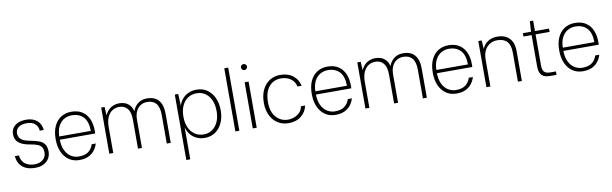

<svg xmlns="http://www.w3.org/2000/svg" viewBox="-54 -1332 6868 2155"><g transform="rotate(-10 3380.0 -254.5)"><path d="M249 12Q189 12 145 -7Q101 -26 75.5 -63.5Q50 -101 45 -157H92Q95 -115 116 -86Q137 -57 172 -42.5Q207 -28 250 -28Q289 -28 318.5 -42.5Q348 -57 364 -82.5Q380 -108 380 -138Q380 -179 365 -201.5Q350 -224 319 -236Q288 -248 240 -256Q196 -263 163.5 -275Q131 -287 109.5 -304.5Q88 -322 77.5 -346Q67 -370 67 -402Q67 -443 87.5 -473.5Q108 -504 147 -521Q186 -538 241 -538Q314 -538 361 -500.5Q408 -463 416 -390H370Q367 -439 333.5 -468.5Q300 -498 241 -498Q177 -498 145 -472Q113 -446 113 -404Q113 -380 124.5 -358.5Q136 -337 165.5 -321.5Q195 -306 249 -296Q302 -287 342 -272.5Q382 -258 404.5 -228Q427 -198 427 -142Q427 -98 405.5 -63Q384 -28 344 -8Q304 12 249 12Z M753 12Q684 12 633.5 -23Q583 -58 556 -120Q529 -182 529 -264Q529 -352 557.5 -413Q586 -474 637 -506Q688 -538 754 -538Q830 -538 879.5 -505Q929 -472 953.5 -415Q978 -358 978 -285Q978 -277 978 -269.5Q978 -262 977 -251H560V-288H934Q933 -398 883.5 -448Q834 -498 753 -498Q707 -498 666 -475.5Q625 -453 599.5 -404Q574 -355 574 -276V-259Q574 -182 598.5 -130.5Q623 -79 664.5 -53.5Q706 -28 753 -28Q822 -28 861 -56.5Q900 -85 918 -139H964Q951 -95 924 -61Q897 -27 855 -7.5Q813 12 753 12Z M1094 0V-526H1133L1138 -429Q1162 -483 1204.5 -510.5Q1247 -538 1302 -538Q1334 -538 1364 -527.5Q1394 -517 1418 -491.5Q1442 -466 1454 -421Q1472 -473 1514 -505.5Q1556 -538 1616 -538Q1672 -538 1711.5 -516.5Q1751 -495 1772.5 -449Q1794 -403 1794 -329V0H1749V-327Q1749 -415 1714 -456.5Q1679 -498 1611 -498Q1571 -498 1538 -478Q1505 -458 1485.5 -418.5Q1466 -379 1466 -321V0H1421V-330Q1421 -416 1387 -457Q1353 -498 1294 -498Q1248 -498 1213 -474.5Q1178 -451 1158.5 -406Q1139 -361 1139 -295V0Z M1933 220V-526H1972L1978 -390Q1991 -434 2019.5 -467.5Q2048 -501 2089.5 -519.5Q2131 -538 2182 -538Q2251 -538 2302.5 -502.5Q2354 -467 2382 -404.5Q2410 -342 2410 -262Q2410 -182 2381.5 -120Q2353 -58 2301.5 -23Q2250 12 2181 12Q2111 12 2057 -26Q2003 -64 1978 -141V220ZM2177 -29Q2231 -29 2273 -57.5Q2315 -86 2339 -138.5Q2363 -191 2363 -263Q2363 -335 2339 -388Q2315 -441 2273 -469.5Q2231 -498 2177 -498Q2118 -498 2075 -469Q2032 -440 2008.5 -387.5Q1985 -335 1985 -263Q1985 -194 2008.5 -141Q2032 -88 2075 -58.5Q2118 -29 2177 -29Z M2531 0V-720H2576V0Z M2729 0V-526H2774V0ZM2751 -661Q2737 -661 2727 -671Q2717 -681 2717 -695Q2717 -710 2727 -719.5Q2737 -729 2751 -729Q2765 -729 2775.5 -719.5Q2786 -710 2786 -695Q2786 -681 2775.5 -671Q2765 -661 2751 -661Z M3135 12Q3066 12 3013 -22.5Q2960 -57 2930.5 -118Q2901 -179 2901 -260Q2901 -347 2931.5 -409.5Q2962 -472 3015 -505Q3068 -538 3135 -538Q3224 -538 3281 -493Q3338 -448 3352 -376H3305Q3293 -433 3247.5 -465.5Q3202 -498 3134 -498Q3084 -498 3041.5 -472.5Q2999 -447 2973.5 -394.5Q2948 -342 2948 -260Q2948 -201 2963 -157.5Q2978 -114 3004.5 -85.5Q3031 -57 3064.5 -42.5Q3098 -28 3134 -28Q3176 -28 3212 -42.5Q3248 -57 3273 -84.5Q3298 -112 3305 -151H3352Q3338 -80 3281.5 -34Q3225 12 3135 12Z M3672 12Q3603 12 3552.5 -23Q3502 -58 3475 -120Q3448 -182 3448 -264Q3448 -352 3476.5 -413Q3505 -474 3556 -506Q3607 -538 3673 -538Q3749 -538 3798.5 -505Q3848 -472 3872.5 -415Q3897 -358 3897 -285Q3897 -277 3897 -269.5Q3897 -262 3896 -251H3479V-288H3853Q3852 -398 3802.5 -448Q3753 -498 3672 -498Q3626 -498 3585 -475.5Q3544 -453 3518.5 -404Q3493 -355 3493 -276V-259Q3493 -182 3517.5 -130.5Q3542 -79 3583.5 -53.5Q3625 -28 3672 -28Q3741 -28 3780 -56.5Q3819 -85 3837 -139H3883Q3870 -95 3843 -61Q3816 -27 3774 -7.5Q3732 12 3672 12Z M4013 0V-526H4052L4057 -429Q4081 -483 4123.5 -510.5Q4166 -538 4221 -538Q4253 -538 4283 -527.5Q4313 -517 4337 -491.5Q4361 -466 4373 -421Q4391 -473 4433 -505.5Q4475 -538 4535 -538Q4591 -538 4630.5 -516.5Q4670 -495 4691.5 -449Q4713 -403 4713 -329V0H4668V-327Q4668 -415 4633 -456.5Q4598 -498 4530 -498Q4490 -498 4457 -478Q4424 -458 4404.5 -418.5Q4385 -379 4385 -321V0H4340V-330Q4340 -416 4306 -457Q4272 -498 4213 -498Q4167 -498 4132 -474.5Q4097 -451 4077.5 -406Q4058 -361 4058 -295V0Z M5051 12Q4982 12 4931.5 -23Q4881 -58 4854 -120Q4827 -182 4827 -264Q4827 -352 4855.5 -413Q4884 -474 4935 -506Q4986 -538 5052 -538Q5128 -538 5177.5 -505Q5227 -472 5251.5 -415Q5276 -358 5276 -285Q5276 -277 5276 -269.5Q5276 -262 5275 -251H4858V-288H5232Q5231 -398 5181.5 -448Q5132 -498 5051 -498Q5005 -498 4964 -475.5Q4923 -453 4897.5 -404Q4872 -355 4872 -276V-259Q4872 -182 4896.5 -130.5Q4921 -79 4962.5 -53.5Q5004 -28 5051 -28Q5120 -28 5159 -56.5Q5198 -85 5216 -139H5262Q5249 -95 5222 -61Q5195 -27 5153 -7.5Q5111 12 5051 12Z M5392 0V-526H5431L5437 -429Q5461 -485 5506.5 -511.5Q5552 -538 5610 -538Q5665 -538 5707 -517Q5749 -496 5772.5 -452Q5796 -408 5796 -337V0H5751V-331Q5751 -416 5713.5 -457Q5676 -498 5602 -498Q5555 -498 5517.5 -475.5Q5480 -453 5458.5 -410.5Q5437 -368 5437 -305V0Z M6117 0Q6078 0 6050 -12Q6022 -24 6007.5 -53.5Q5993 -83 5993 -134V-488H5900V-526H5993L6000 -645H6038V-526H6198V-488H6038V-134Q6038 -82 6058.5 -60.5Q6079 -39 6128 -39H6191V0Z M6492 12Q6423 12 6372.5 -23Q6322 -58 6295 -120Q6268 -182 6268 -264Q6268 -352 6296.5 -413Q6325 -474 6376 -506Q6427 -538 6493 -538Q6569 -538 6618.5 -505Q6668 -472 6692.5 -415Q6717 -358 6717 -285Q6717 -277 6717 -269.5Q6717 -262 6716 -251H6299V-288H6673Q6672 -398 6622.5 -448Q6573 -498 6492 -498Q6446 -498 6405 -475.5Q6364 -453 6338.5 -404Q6313 -355 6313 -276V-259Q6313 -182 6337.5 -130.5Q6362 -79 6403.5 -53.5Q6445 -28 6492 -28Q6561 -28 6600 -56.5Q6639 -85 6657 -139H6703Q6690 -95 6663 -61Q6636 -27 6594 -7.5Q6552 12 6492 12Z"/></g></svg>

Font: DM Sans 9pt ExtraLight
Style: Regular
Weight: 250
Version: Version 4.004;gftools[0.9.30]